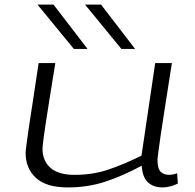

<svg xmlns="http://www.w3.org/2000/svg" viewBox="-20 -810 855 840"><path d="M276 10Q183 10 137.5 -31.5Q92 -73 92 -142Q92 -146 93 -154Q94 -162 96.5 -182.5Q99 -203 105 -244Q111 -285 122 -355.5Q133 -426 149 -534H222Q206 -435 195.5 -369.5Q185 -304 179 -264Q173 -224 170.5 -203.5Q168 -183 167 -174Q166 -165 166 -160Q166 -106 201 -75.5Q236 -45 306 -45Q385 -45 452.5 -67.5Q520 -90 599 -129L659 -534H732Q714 -418 702 -342.5Q690 -267 683.5 -222Q677 -177 674 -154Q671 -131 670 -122.5Q669 -114 669 -111Q669 -73 682.5 -59Q696 -45 721 -45Q725 -45 735 -46.5Q745 -48 755 -52L758 -7Q743 1 724.5 5.5Q706 10 692 10Q651 10 627 -12.5Q603 -35 600 -85Q514 -39 438.5 -14.5Q363 10 276 10ZM303 -596 144 -790H214L363 -596ZM511 -596 352 -790H422L571 -596Z"/></svg>

Font: Georama ExtraExtended Light
Style: Italic
Weight: 300
Width: 8
Italic angle: -9°
Designer: Jean-Baptiste Levee
Foundry: Production Type
Version: Version 1.000